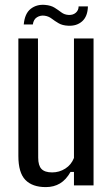

<svg xmlns="http://www.w3.org/2000/svg" viewBox="-20 -757 455 784"><path d="M167 7Q112 7 83.5 -22.5Q55 -52 55 -120V-600H135L136 -113Q136 -81 149.5 -67Q163 -53 193 -53Q222 -53 246.5 -68.5Q271 -84 282 -112V-600H362V0H282V-55H268Q250 -23 225 -8Q200 7 167 7ZM77 -657Q81 -702 105.5 -721Q130 -740 164 -737Q188 -735 203 -725.5Q218 -716 230.5 -706.5Q243 -697 260 -696Q278 -695 289.5 -705Q301 -715 301 -731H339Q338 -690 315.5 -670Q293 -650 258 -652Q235 -653 219.5 -662Q204 -671 191 -681Q178 -691 161 -693Q145 -695 131 -686.5Q117 -678 114 -657Z"/></svg>

Font: Big Shoulders Text
Style: Regular
Weight: 400
Designer: Patric King
Foundry: XO Type Co
Version: Version 1.000; ttfautohint (v1.8.2)